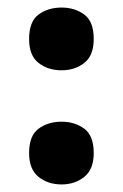

<svg xmlns="http://www.w3.org/2000/svg" viewBox="-20 -475 325 508"><path d="M57 -70Q57 -116 82 -134.5Q107 -153 143 -153Q178 -153 203 -134.5Q228 -116 228 -70Q228 -27 203 -7Q178 13 143 13Q107 13 82 -7Q57 -27 57 -70ZM57 -372Q57 -418 82 -436.5Q107 -455 143 -455Q178 -455 203 -436.5Q228 -418 228 -372Q228 -328 203 -308.5Q178 -289 143 -289Q107 -289 82 -308.5Q57 -328 57 -372Z"/></svg>

Font: Noto Sans Telugu
Style: Regular
Weight: 400
Designer: Jelle Bosma - Monotype Design Team
Foundry: Monotype Imaging Inc.
Version: Version 2.003